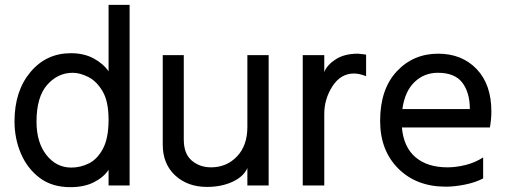

<svg xmlns="http://www.w3.org/2000/svg" viewBox="-20 -762 2095 794"><path d="M275 -69Q313 -69 348 -86.5Q383 -104 406 -147.5Q429 -191 429 -267Q429 -343 404 -385Q379 -427 344.5 -444Q310 -461 281 -461Q219 -461 175 -411Q131 -361 131 -259Q131 -173 172 -121Q213 -69 275 -69ZM271 12Q195 12 144 -26.5Q93 -65 66.5 -127Q40 -189 40 -260Q40 -385 105.5 -463.5Q171 -542 273 -542Q327 -542 367 -520.5Q407 -499 429 -467V-742H516V5H429V-60Q410 -30 369.5 -9Q329 12 271 12Z M836 11Q756 11 704.5 -36.5Q653 -84 653 -164V-534H740V-185Q740 -126 773 -98Q806 -70 853 -70Q917 -70 960 -115Q1003 -160 1003 -237V-534H1091V5H1003V-67Q987 -31 941 -10Q895 11 836 11Z M1321 5H1232V-534H1321V-464Q1332 -493 1368 -516.5Q1404 -540 1460 -540L1480 -538L1494 -536V-447Q1466 -458 1444 -458Q1389 -458 1355 -405.5Q1321 -353 1321 -291Z M1923 -311Q1923 -379 1892 -420Q1861 -461 1791 -461Q1734 -461 1694 -422.5Q1654 -384 1644 -311ZM1824 10Q1702 10 1627 -65Q1552 -140 1552 -262Q1552 -393 1620.5 -466.5Q1689 -540 1792 -540Q1890 -540 1951 -476.5Q2012 -413 2012 -301Q2012 -269 2006 -235H1642Q1649 -154 1698 -112Q1747 -70 1831 -70Q1865 -70 1904.5 -79.5Q1944 -89 1978 -111V-24Q1945 -7 1902 1.5Q1859 10 1824 10Z"/></svg>

Font: LXGW 975 Gothic SC
Style: Regular
Weight: 400
Version: Version 2.01;February 25, 2021